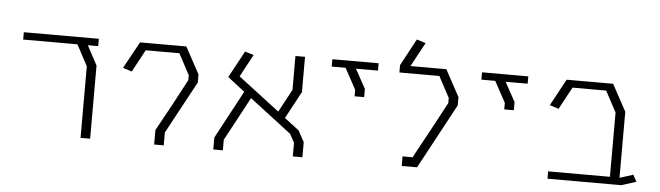

<svg xmlns="http://www.w3.org/2000/svg" viewBox="-43 -1021 3225 938"><g transform="rotate(5 1569.5 -552.5)"><path d="M52 -732H420V-696H369L420 -601V-242H373V-593L318 -696H52Z M622 -732H849L920 -601V-561L849 -430L781 -304V-241H734V-312L806 -443L873 -569V-593L818 -696H653L594 -587L550 -601Z M1384 -732H1431V-559L1360 -427H1358L1431 -371L1461 -316V-242H1414V-309L1391 -351L1186 -508L1071 -294V-242H1024V-301L1150 -536L1066 -601L1137 -732L1180 -719L1121 -609L1324 -454L1384 -566Z M1565 -732H1664H1792V-696H1684L1736 -601V-561H1689V-593L1633 -696H1565Z M1968 -864 2012 -850 1948 -732H2124L2195 -601V-561L2124 -429L2053 -297L2023 -242H1948V-289H1998L2009 -311L2081 -443L2148 -568V-593L2093 -696H1897V-732Z M2299 -732H2398H2526V-696H2418L2470 -601V-561H2423V-593L2367 -696H2299Z M2714 -732H2715H2942L3013 -601V-278H3016L3079 -298L3097 -265L3025 -242H3013H2966H2663V-278H2966V-593L2911 -696H2746L2687 -587L2643 -601Z"/></g></svg>

Font: Mixer
Style: Regular
Weight: 400
Version: Version 1.0